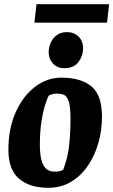

<svg xmlns="http://www.w3.org/2000/svg" viewBox="-20 -883 540 915"><path d="M210 12Q121 12 70.5 -31.5Q20 -75 20 -169Q20 -270 54.5 -347.5Q89 -425 146.5 -469Q204 -513 272 -513Q364 -513 415 -472Q466 -431 466 -327Q466 -263 449 -202.5Q432 -142 399 -93.5Q366 -45 318.5 -16.5Q271 12 210 12ZM240 -65Q257 -65 265.5 -67.5Q274 -70 281 -74Q289 -94 295.5 -117Q302 -140 306.5 -169Q311 -198 313.5 -234.5Q316 -271 316 -317Q316 -374 307.5 -399.5Q299 -425 284.5 -431Q270 -437 251 -437Q240 -437 227.5 -433.5Q215 -430 212 -427Q208 -421 197.5 -390.5Q187 -360 178.5 -309.5Q170 -259 170 -191Q170 -153 176.5 -124.5Q183 -96 198 -80.5Q213 -65 240 -65ZM287 -558Q253 -558 232.5 -580Q212 -602 212 -634Q212 -657 221.5 -679Q231 -701 250.5 -715.5Q270 -730 300 -730Q332 -730 354 -709Q376 -688 376 -651Q376 -617 354 -587.5Q332 -558 287 -558ZM144 -775 154 -863H500L490 -775Z"/></svg>

Font: Faustina ExtraBold
Style: Italic
Weight: 800
Italic angle: -8°
Designer: Alfonso Garcia
Foundry: http://www.omnibus-type.com
Version: Version 1.200